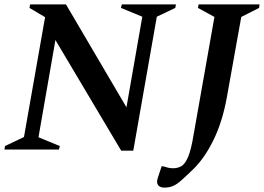

<svg xmlns="http://www.w3.org/2000/svg" viewBox="-25 -680 1200 873"><path d="M-5 0 -2 -16 84 -57 180 -602 109 -644 112 -660H275L550 -192L622 -604L525 -644L529 -660H775L772 -644L688 -604L581 5H526L227 -498L150 -56L247 -16L243 0ZM722 173Q703 173 694 162Q685 151 693 127L710 76H716Q730 80 739.5 82.5Q749 85 762 85Q784 85 800.5 75Q817 65 830.5 33Q844 1 855 -66L950 -603L875 -644L878 -660H1155L1153 -644L1072 -603L1006 -235Q986 -126 946 -44Q906 38 855 88Q820 122 799 140.5Q778 159 761 166Q744 173 722 173Z"/></svg>

Font: Spectral SemiBold
Style: Italic
Weight: 600
Italic angle: -10°
Designer: Jean-Baptiste Levee
Foundry: Production Type
Version: Version 2.001